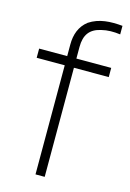

<svg xmlns="http://www.w3.org/2000/svg" viewBox="-117 -824 599 882"><g transform="rotate(15 182.0 -382.5)"><path d="M263.5 -718.8C291.7 -726 321.9 -726 353.1 -721.9V-762.5C295.8 -767.7 241.7 -765.6 194.8 -734.4C158.3 -706.2 143.8 -665.6 143.8 -617.7V-562.5H10.4V-518.8H143.8V0H187.5V-518.8H353.1V-562.5H187.5V-617.7C187.5 -676 211.5 -707.3 263.5 -718.8Z"/></g></svg>

Font: Manrope Thin
Style: Regular
Weight: 100
Width: 4
Designer: Michael Sharanda
Foundry: Michael Sharanda
Version: Version 2.000;PS 002.000;hotconv 1.0.88;makeotf.lib2.5.64775